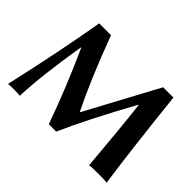

<svg xmlns="http://www.w3.org/2000/svg" viewBox="-125 -911 1172 1172"><g transform="rotate(45 460.5 -325.0)"><path d="M161.1 -652.8H263.2Q366.2 -376 459 -188H462.9L712.9 -652.8H801.8Q843.8 -256.8 880.9 2.9Q865.7 0 808.1 0Q745.1 0 730 2.9Q704.1 -300.3 684.1 -470.2H681.2Q522 -180.2 442.9 0H378.9Q294.9 -235.8 189 -469.2L186 -470.2Q138.2 -183.1 130.9 2.9Q119.6 0 75.2 0Q40 0 28.8 2.9Q115.2 -378.9 161.1 -652.8Z"/></g></svg>

Font: Linux Biolinum
Style: Bold
Weight: 700
Designer: Philipp H. Poll
Foundry: Philipp H. Poll
Version: Version 1.3.2 ; ttfautohint (v0.9)